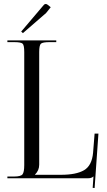

<svg xmlns="http://www.w3.org/2000/svg" viewBox="-20 -908 543 978"><path d="M96.7 -739.3 87.9 -747.1 203.1 -882.8Q207 -887.7 212.9 -887.7Q217.8 -887.7 222.7 -883.8L238.3 -871.1L214.8 -841.8ZM17.6 0V-8.8H51.8Q85.9 -8.8 94.7 -20Q103.5 -31.2 103.5 -67.4V-642.6Q103.5 -677.7 95.2 -685.5Q86.9 -693.4 51.8 -693.4H17.6V-702.1H266.6V-693.4H232.4Q197.3 -693.4 188.5 -685.5Q179.7 -677.7 179.7 -642.6V-69.3Q179.7 -40 158.2 -18.6V-17.6H290Q368.2 -17.6 408.2 -41Q448.2 -64.5 454.1 -129.9L461.9 -227.5H481.4L461.9 49.8L452.1 48.8L456.1 -8.8H455.1Q446.3 0 428.7 0Z"/></svg>

Font: FoglihtenNo07
Style: Regular
Weight: 500
Designer: gluk (gluksza@wp.pl)
Foundry: gluk (gluksza@wp.pl)
Version: Version 0.871